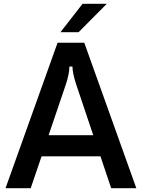

<svg xmlns="http://www.w3.org/2000/svg" viewBox="-20 -987 744 1007"><path d="M141 0H9L282 -763H422L695 0H563L507 -167H198ZM235 -278H469L379 -546Q360 -605 360 -638H344Q344 -602 326 -546ZM392 -818H297L413 -967H540Z"/></svg>

Font: Open Sauce Sans SemiBold
Style: Regular
Weight: 600
Designer: Alfredo Marco Pradil
Foundry: Creative Sauce Fz LLC
Version: Version 1.477